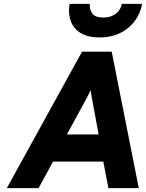

<svg xmlns="http://www.w3.org/2000/svg" viewBox="-20 -965 749 985"><path d="M491 -773Q450 -773 420 -783.5Q390 -794 371 -813Q352 -832 343 -857Q334 -882 334 -911Q334 -927 337 -945H441Q440 -942 440.5 -938.5Q441 -935 441 -932Q441 -912 455.5 -893.5Q470 -875 510 -875Q533 -875 550 -881.5Q567 -888 578.5 -898Q590 -908 596.5 -920.5Q603 -933 605 -945H709Q703 -911 686 -880Q669 -849 641.5 -825Q614 -801 576.5 -787Q539 -773 491 -773ZM401 -700H553L692 0H536L510 -136H252L178 0H15ZM486 -275 454 -448Q452 -457 449 -476Q446 -495 445 -503Q441 -494 432.5 -476.5Q424 -459 419 -451L323 -275Z"/></svg>

Font: Overpass Heavy
Style: Italic
Weight: 900
Italic angle: -10°
Designer: Delve Withrington, Dave Bailey
Foundry: Delve Fonts
Version: Version 3.000;DELV;Overpass